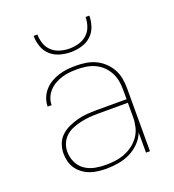

<svg xmlns="http://www.w3.org/2000/svg" viewBox="-135 -846 871 959"><g transform="rotate(-20 300.0 -366.0)"><path d="M268 8Q247 8 225.5 5.5Q204 3 183.5 -4Q163 -11 145 -24Q127 -37 114.5 -54.5Q102 -72 96.5 -93.5Q91 -115 91 -136Q91 -162 100 -186.5Q109 -211 128 -228.5Q147 -246 170.5 -256.5Q194 -267 218.5 -273.5Q243 -280 269 -282Q295 -284 320 -284H480V-336Q480 -360 475.5 -383.5Q471 -407 459.5 -428Q448 -449 430.5 -465.5Q413 -482 391 -492Q369 -502 345.5 -505.5Q322 -509 298 -509Q278 -509 257.5 -507Q237 -505 217.5 -499Q198 -493 180 -483Q162 -473 148 -458Q134 -443 126 -424Q118 -405 118 -384H97Q97 -407 105.5 -429Q114 -451 129.5 -468.5Q145 -486 165 -497.5Q185 -509 207 -516Q229 -523 252 -525.5Q275 -528 298 -528Q324 -528 350.5 -524Q377 -520 401 -509Q425 -498 445 -479.5Q465 -461 478 -438Q491 -415 496 -388.5Q501 -362 501 -336V0H480V-107Q468 -77 445 -54Q422 -31 393 -17Q364 -3 332 2.5Q300 8 268 8ZM271 -11Q297 -11 323 -14.5Q349 -18 373 -27.5Q397 -37 418 -53Q439 -69 453.5 -90.5Q468 -112 474 -137.5Q480 -163 480 -189V-265H320Q297 -265 274.5 -263Q252 -261 229.5 -256Q207 -251 185.5 -242.5Q164 -234 147 -219Q130 -204 121 -182.5Q112 -161 112 -138Q112 -109 124.5 -82Q137 -55 161 -38.5Q185 -22 213.5 -16.5Q242 -11 271 -11ZM300 -600Q271 -600 242.5 -608Q214 -616 192.5 -635.5Q171 -655 161.5 -683Q152 -711 152 -740H172Q172 -715 180.5 -690.5Q189 -666 207.5 -649.5Q226 -633 250.5 -626Q275 -619 300 -619Q325 -619 349.5 -626Q374 -633 392.5 -649.5Q411 -666 419.5 -690.5Q428 -715 428 -740H448Q448 -711 438.5 -683Q429 -655 407.5 -635.5Q386 -616 357.5 -608Q329 -600 300 -600Z"/></g></svg>

Font: Iosevka SS04 Thin Extended
Style: Regular
Weight: 100
Width: 7
Monospace: yes
Designer: Belleve Invis
Foundry: Belleve Invis
Version: Version 19.0.0; ttfautohint (v1.8.4)